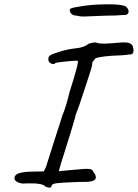

<svg xmlns="http://www.w3.org/2000/svg" viewBox="-20 -839 642 895"><path d="M473 -766 371 -762Q351 -762 339 -766Q317 -766 309 -779.5Q301 -793 308.5 -798.5Q316 -804 369 -811.5Q422 -819 487.5 -819Q553 -819 569 -807Q583 -792 578.5 -779.5Q574 -767 553 -769Q523 -766 473 -766ZM497 -637Q553 -643 572.5 -640.5Q592 -638 599 -624Q611 -582 581 -585Q564 -581 499 -579Q428 -573 423 -565Q420 -562 416 -556Q412 -550 410 -548Q412 -537 400 -502Q388 -467 376 -428Q344 -330 337.5 -316Q331 -302 328 -284Q308 -215 285.5 -145Q263 -75 254 -41Q276 -43 328.5 -48Q381 -53 396 -51.5Q411 -50 416 -37Q442 -2 406 6Q388 10 350 9Q267 12 244.5 15Q222 18 220 27Q220 42 192 31Q179 13 101 16Q80 19 62 10Q44 1 48 -12Q50 -38 131 -39L184 -40L194 -60Q202 -83 211.5 -115Q221 -147 234 -186Q268 -290 271 -302Q286 -334 304 -409Q350 -553 342 -556Q332 -557 287.5 -552.5Q243 -548 238 -545Q233 -538 221 -542Q209 -546 206 -556Q203 -573 212.5 -580Q222 -587 259.5 -598.5Q297 -610 335 -614Q373 -618 393 -635Q414 -642 428 -641Q440 -633 497 -637Z"/></svg>

Font: Caveat
Style: Regular
Weight: 400
Designer: Pablo Impallari
Foundry: Creative Lab NY
Version: Version 1.096; ttfautohint (v1.3)